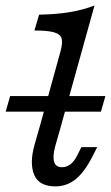

<svg xmlns="http://www.w3.org/2000/svg" viewBox="-46 -661 400 694"><path d="M78.4 -550.8 95.4 -608.1Q155.2 -608.9 204.6 -616.9Q254.1 -625 295.6 -641.1L174.7 -206.7H98.6L172.8 -475.8Q180.9 -505.6 176.9 -521.3Q172.8 -537 150.2 -543.9Q127.6 -550.8 78.4 -550.8ZM178 -56.6Q195 -56.6 208.9 -67.4Q222.9 -78.2 233.4 -99.8L248.2 -129.2H305.4L287.3 -93.8Q258.5 -37.8 226.5 -12.5Q194.6 12.7 154.7 12.7Q95.2 12.7 77.6 -28.9Q60.1 -70.5 78.8 -137.7L98.6 -206.7H174.7L153.5 -131.9Q143.9 -96.6 149.6 -76.6Q155.4 -56.6 178 -56.6ZM-9.4 -313.7H334.9L318.8 -257.3H-25.5Z"/></svg>

Font: Playfair Micro SmCond SmLight
Style: Italic
Weight: 360
Width: 4
Italic angle: -15.6°
Designer: Claus Eggers Sørensen
Foundry: Claus Eggers Sørensen
Version: Version 2.203;Glyphs 3.3 (3326)